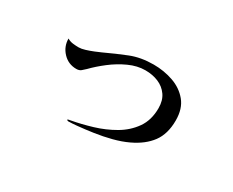

<svg xmlns="http://www.w3.org/2000/svg" viewBox="-74 -682 1148 948"><g transform="rotate(30 500.0 -208.0)"><path d="M815 -250Q815 -173 779 -124.5Q743 -76 675 -44Q637 -26 590.5 -14Q544 -2 496 5Q448 12 406 16Q394 17 381.5 18Q369 19 357 19Q356 19 352.5 17.5Q349 16 349 14Q349 12 356.5 10.5Q364 9 365 9Q420 -1 480 -19Q540 -37 592.5 -67.5Q645 -98 678 -145Q711 -192 711 -260Q711 -304 690.5 -333Q670 -362 636.5 -376Q603 -390 562 -390Q516 -390 469 -368.5Q422 -347 380.5 -315Q339 -283 308 -251Q298 -241 288 -233Q278 -225 262 -225Q216 -225 185 -258Q154 -291 154 -336Q169 -327 186 -325Q203 -323 219 -323Q234 -323 255 -329.5Q276 -336 297 -344.5Q318 -353 331 -359Q395 -389 453 -412Q511 -435 583 -435Q642 -435 695 -416.5Q748 -398 781.5 -357.5Q815 -317 815 -250Z"/></g></svg>

Font: Kaisei Tokumin Medium
Style: Regular
Weight: 500
Designer: Font-Kai, 金井和夫
Foundry: KAZUO KANAI
Version: Version 5.003